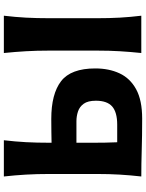

<svg xmlns="http://www.w3.org/2000/svg" viewBox="99 -852 758 996"><g transform="rotate(-90 478.0 -354.0)"><path d="M360.5 4.5Q271 4.5 198.5 2.2Q126 0 60.5 0Q67 -57.5 70.2 -111.5Q73.5 -165.5 73.5 -232.5V-474.5Q73.5 -543 70.2 -598.5Q67 -654 60.5 -713H248.5Q241.5 -654 238.5 -598.5Q235.5 -543 235.5 -474.5V-465.5Q261.5 -466 292 -466.5Q322.5 -467 359 -467Q489 -467 555 -416Q621 -365 621 -238.5Q621 -167.5 595.5 -112.8Q570 -58 513 -26.8Q456 4.5 360.5 4.5ZM238 -125H329Q394 -125 423.8 -151.2Q453.5 -177.5 453.5 -235.5Q453.5 -277 437.8 -298.8Q422 -320.5 397.5 -328.5Q373 -336.5 347.5 -336.5H235.5V-259Q235.5 -223 236 -190.2Q236.5 -157.5 238 -125ZM701 0Q707 -57.5 710.2 -111.5Q713.5 -165.5 713.5 -232.5V-474.5Q713.5 -543.5 710.2 -598.8Q707 -654 701 -713H894.5Q887.5 -654 884.5 -598.8Q881.5 -543.5 881.5 -474.5V-232.5Q881.5 -165.5 884.5 -111.5Q887.5 -57.5 894.5 0Z"/></g></svg>

Font: Commissioner Flair
Style: Bold
Weight: 700
Designer: Kostas Bartsokas
Foundry: Kostas Bartsokas
Version: Version 1.000; ttfautohint (v1.8.3)